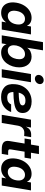

<svg xmlns="http://www.w3.org/2000/svg" viewBox="1279 -2059 791 3389"><g transform="rotate(90 1674.5 -364.5)"><path d="M206.5 10.7Q139.2 10.7 94.5 -22.9Q49.8 -56.6 32.2 -117.2Q14.6 -177.7 27.8 -258.3Q41 -337.4 79.1 -397.9Q117.2 -458.5 172.9 -492.4Q228.5 -526.4 294.4 -526.4Q344.2 -526.4 380.4 -506.1Q416.5 -485.8 433.6 -445.8H435.5L447.3 -515.6H587.4L502 0H361.8L374.5 -77.1H373Q343.3 -33.7 300.3 -11.5Q257.3 10.7 206.5 10.7ZM263.2 -106.4Q317.4 -106.4 357.7 -147.7Q397.9 -189 409.2 -258.3Q420.9 -327.1 394.3 -368.7Q367.7 -410.2 313.5 -410.2Q260.7 -410.2 222.9 -370.4Q185.1 -330.6 172.9 -258.3Q161.1 -186 185.8 -146.2Q210.4 -106.4 263.2 -106.4Z M907.2 10.7Q852.5 10.7 814.7 -13.2Q776.9 -37.1 760.3 -85H759.8L746.1 0H604L724.1 -727.5H868.2L822.8 -448.2H823.2Q847.7 -488.3 890.1 -507.3Q932.6 -526.4 979.5 -526.4Q1067.4 -526.4 1118.2 -466.6Q1168.9 -406.7 1168.9 -308.1Q1168.9 -250 1151.4 -193.4Q1133.8 -136.7 1100.3 -90.6Q1066.9 -44.4 1018.3 -16.8Q969.7 10.7 907.2 10.7ZM871.6 -106.4Q921.4 -106.4 955.6 -137.2Q989.7 -168 1007.6 -214.8Q1025.4 -261.7 1025.4 -309.1Q1025.4 -358.4 1002.2 -384.3Q979 -410.2 937.5 -410.2Q888.2 -410.2 852.5 -379.9Q816.9 -349.6 797.9 -304.2Q778.8 -258.8 778.8 -211.9Q778.8 -162.6 803.5 -134.5Q828.1 -106.4 871.6 -106.4Z M1201.7 0 1287.1 -515.6H1431.2L1345.7 0ZM1370.1 -585Q1336.9 -585 1317.4 -607.4Q1297.9 -629.9 1303.2 -662.1Q1308.6 -694.8 1335.4 -717.3Q1362.3 -739.7 1396 -739.7Q1429.7 -739.7 1449.2 -717.3Q1468.8 -694.8 1463.4 -662.1Q1458 -629.9 1430.9 -607.4Q1403.8 -585 1370.1 -585Z M1692.4 11.7Q1580.1 11.7 1517.1 -49.3Q1454.1 -110.4 1466.3 -235.4Q1473.6 -324.7 1514.9 -390.4Q1556.2 -456.1 1622.6 -491.7Q1689 -527.3 1772 -527.3Q1829.6 -527.3 1875.5 -509.8Q1921.4 -492.2 1948 -456.8Q1974.6 -421.4 1974.6 -368.7Q1974.6 -303.2 1931.4 -268.6Q1888.2 -233.9 1805.4 -220.5Q1722.7 -207 1605 -205.1Q1604 -157.7 1623.5 -127Q1643.1 -96.2 1703.6 -96.2Q1751 -96.2 1780.8 -115.5Q1810.5 -134.8 1822.8 -165.5H1957.5Q1929.7 -85.9 1862.3 -37.1Q1794.9 11.7 1692.4 11.7ZM1615.2 -298.8Q1706.5 -300.8 1755.4 -309.1Q1804.2 -317.4 1822.3 -331.8Q1840.3 -346.2 1840.3 -366.7Q1840.3 -390.6 1819.1 -404.5Q1797.9 -418.5 1757.3 -418.5Q1690.4 -418.5 1658.7 -383.5Q1627 -348.6 1615.2 -298.8Z M2006.8 0 2092.3 -515.6H2231L2216.3 -427.7H2217.8Q2239.7 -474.1 2273.7 -496.6Q2307.6 -519 2358.9 -519Q2371.6 -519 2382.1 -518.6Q2392.6 -518.1 2400.9 -518.1L2380.9 -395.5Q2373 -396 2355.2 -397Q2337.4 -397.9 2319.3 -397.9Q2274.9 -397.9 2240.7 -367.7Q2206.5 -337.4 2197.3 -279.3L2150.9 0Z M2781.2 -515.6 2762.7 -402.8H2657.2L2617.2 -159.2Q2612.8 -132.8 2621.8 -122.8Q2630.9 -112.8 2659.7 -112.8H2714.8L2696.3 0H2612.8Q2527.3 0 2492.7 -33.2Q2458 -66.4 2469.7 -136.7L2513.7 -402.8H2424.3L2442.9 -515.6H2532.2L2555.7 -656.2H2699.2L2675.8 -515.6Z M2960 10.7Q2892.6 10.7 2847.9 -22.9Q2803.2 -56.6 2785.6 -117.2Q2768.1 -177.7 2781.2 -258.3Q2794.4 -337.4 2832.5 -397.9Q2870.6 -458.5 2926.3 -492.4Q2981.9 -526.4 3047.9 -526.4Q3097.7 -526.4 3133.8 -506.1Q3169.9 -485.8 3187 -445.8H3189L3200.7 -515.6H3340.8L3255.4 0H3115.2L3127.9 -77.1H3126.5Q3096.7 -33.7 3053.7 -11.5Q3010.7 10.7 2960 10.7ZM3016.6 -106.4Q3070.8 -106.4 3111.1 -147.7Q3151.4 -189 3162.6 -258.3Q3174.3 -327.1 3147.7 -368.7Q3121.1 -410.2 3066.9 -410.2Q3014.2 -410.2 2976.3 -370.4Q2938.5 -330.6 2926.3 -258.3Q2914.6 -186 2939.2 -146.2Q2963.9 -106.4 3016.6 -106.4Z"/></g></svg>

Font: Inter Display
Style: Bold Italic
Weight: 700
Italic angle: -9.39999°
Designer: Rasmus Andersson
Foundry: rsms
Version: Version 4.000;git-a52131595